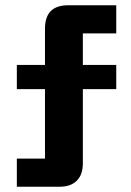

<svg xmlns="http://www.w3.org/2000/svg" viewBox="-20 -710 499 730"><path d="M44 0V-107H151V-601Q151 -690 239 -690H422V-583H295V-89Q295 -46 272 -23Q249 0 206 0ZM44 -371V-463H422V-371Z"/></svg>

Font: Mozilla Headline ExtraLight
Style: Regular
Weight: 200
Designer: Studio DRAMA
Foundry: Studio DRAMA
Version: Version 1.000